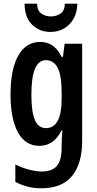

<svg xmlns="http://www.w3.org/2000/svg" viewBox="-20 -780 526 1040"><path d="M198 -553Q233 -553 261.5 -535.5Q290 -518 314 -472H321L330 -543H425V-17Q425 106 370.5 173Q316 240 202 240Q129 240 63 205V111Q104 131 141.5 140Q179 149 208 149Q260 149 287 120Q314 91 314 17V7Q314 -33 318 -74H314Q289 -27 259 -8.5Q229 10 193 10Q117 10 77 -63.5Q37 -137 37 -268Q37 -405 79 -479Q121 -553 198 -553ZM228 -454Q150 -454 150 -267Q150 -174 169 -130Q188 -86 229 -86Q270 -86 292 -124.5Q314 -163 314 -250V-274Q314 -371 292.5 -412.5Q271 -454 228 -454ZM399 -760Q398 -713 378.5 -678.5Q359 -644 326.5 -625.5Q294 -607 254 -607Q194 -607 154 -646Q114 -685 113 -760H181Q181 -724 203 -707.5Q225 -691 256 -691Q286 -691 308.5 -707Q331 -723 331 -760Z"/></svg>

Font: Noto Sans Gurmukhi ExtraCondensed SemiBold
Style: Regular
Weight: 600
Width: 2
Designer: Jelle Bosma - Monotype Design Team
Foundry: Monotype Imaging Inc.
Version: Version 2.004; ttfautohint (v1.8.4.7-5d5b)